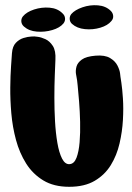

<svg xmlns="http://www.w3.org/2000/svg" viewBox="-20 -718 508 738"><path d="M408 -637Q394 -620 365.5 -611.5Q337 -603 306.5 -606Q276 -609 257 -626Q249 -633 248 -644Q247 -655 254 -664Q268 -680 297 -690Q326 -700 356.5 -697.5Q387 -695 406 -676Q414 -668 415 -657Q416 -646 408 -637ZM224 -628Q210 -611 181 -602.5Q152 -594 121.5 -596.5Q91 -599 72 -616Q63 -624 62 -635Q61 -646 68 -655Q82 -672 111 -681.5Q140 -691 170.5 -688.5Q201 -686 220 -667Q229 -659 230 -648Q231 -637 224 -628ZM112 -578Q112 -578 125 -576.5Q138 -575 154.5 -567.5Q171 -560 183 -541.5Q195 -523 193 -488Q192 -465 190.5 -426.5Q189 -388 189 -342.5Q189 -297 191.5 -252Q194 -207 200.5 -169Q207 -131 218.5 -108.5Q230 -86 247 -87Q265 -88 274 -111.5Q283 -135 286 -171.5Q289 -208 288 -249Q287 -290 284 -327.5Q281 -365 278.5 -389.5Q276 -414 275 -417Q274 -421 272 -434Q270 -447 274 -462Q278 -477 294.5 -489Q311 -501 347 -504Q383 -507 403 -495Q423 -483 431.5 -466Q440 -449 441.5 -436Q443 -423 443 -423Q443 -423 446.5 -400Q450 -377 452.5 -339.5Q455 -302 452.5 -257Q450 -212 439.5 -166.5Q429 -121 406 -83.5Q383 -46 344 -23Q305 0 246 0Q187 0 146.5 -24.5Q106 -49 80.5 -89.5Q55 -130 41.5 -180Q28 -230 23.5 -282.5Q19 -335 19.5 -382Q20 -429 22.5 -464Q25 -499 26 -514Q28 -540 41 -553.5Q54 -567 70.5 -572Q87 -577 99.5 -577.5Q112 -578 112 -578Z"/></svg>

Font: Nerko One
Style: Regular
Weight: 400
Designer: Nermin Kahrimanovic
Foundry: Nermin Kahrimanovic
Version: Version 1.101